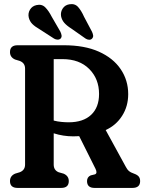

<svg xmlns="http://www.w3.org/2000/svg" viewBox="-20 -922 716 942"><path d="M609 -460Q609 -400.5 579.2 -353.8Q549.5 -307 498.5 -284L597 -104Q604.5 -89.5 612.5 -82.8Q620.5 -76 636.5 -70.5Q653.5 -64.5 660.5 -56Q667.5 -47.5 667.5 -33.5Q667.5 0 629.5 0H444Q407 0 407 -33.5Q407 -53.5 425 -61.5L445.5 -66.5Q459.5 -71.5 448.5 -94L368.5 -254Q355.5 -253 340 -253Q290 -253 243.5 -268V-114.5Q243.5 -87 267.5 -77L292 -70Q317.5 -59 317.5 -33.5Q317.5 0 280 0H66.5Q29 0 29 -33.5Q29 -59 54 -70L77 -77Q103 -87 103 -114.5V-585.5Q103 -613 77 -623L54 -630Q29 -641 29 -666.5Q29 -700 66.5 -700H293Q395 -700 465.2 -668.5Q535.5 -637 572.2 -582.5Q609 -528 609 -460ZM243.5 -632V-330.5Q262.5 -325.5 281.5 -323.8Q300.5 -322 317 -322Q388 -322 427 -358.5Q466 -395 466 -461Q466 -535 417.8 -583.5Q369.5 -632 286 -632ZM392.5 -839.5 431.5 -766Q436 -756 437 -747.8Q438 -739.5 431.5 -732.5Q426 -726.5 416.8 -727Q407.5 -727.5 399.5 -733L330.5 -781.5Q307.5 -796 295.2 -810.2Q283 -824.5 279.5 -843Q276.5 -863.5 287.8 -880.5Q299 -897.5 320.5 -901Q347 -905.5 363 -887.8Q379 -870 392.5 -839.5ZM234 -839.5 276 -767Q280.5 -757.5 282 -749Q283.5 -740.5 278 -733.5Q272 -727.5 263 -727.5Q254 -727.5 245.5 -732.5L175 -778Q151.5 -791.5 138.5 -804.5Q125.5 -817.5 121 -836.5Q116.5 -857 127.2 -874.8Q138 -892.5 159 -897Q185 -903 202 -886Q219 -869 234 -839.5Z"/></svg>

Font: Fraunces 144pt SuperSoft SemiBold
Style: Regular
Weight: 600
Version: Version 1.000;[b76b70a41]